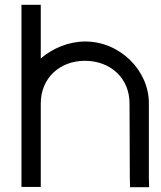

<svg xmlns="http://www.w3.org/2000/svg" viewBox="-20 -755 668 796"><path d="M597.2 -20 598.2 21H519.2L518.2 -19L517 -326C517 -430 440 -502 333 -503C226 -503 149 -430 149 -326V-286V-20V20H69V-20V-286V-326V-695V-735H149V-695V-512.6C199 -555.4 264.4 -582.5 333 -583C479 -583 598.2 -461 597.2 -326Z"/></svg>

Font: Nordica Plus
Style: NordicaClassicLtExt
Weight: 300
Version: Version 1.01